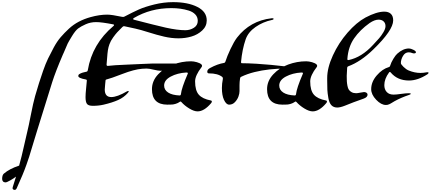

<svg xmlns="http://www.w3.org/2000/svg" viewBox="-283 -980 4033 1798"><path d="M-127 784Q-132 796 -143 798Q-154 800 -161 792.5Q-168 785 -164 773Q-137 688 -133 674Q-155 691 -187.5 709.5Q-220 728 -231 728Q-247 728 -255 718.5Q-263 709 -263 696Q-263 660 -247 646Q-193 600 -104 571Q-78 478 -60.5 396.5Q-43 315 -27 251Q-16 208 6 95.5Q28 -17 46 -81Q67 -153 82 -201Q97 -249 120.5 -316.5Q144 -384 167 -431.5Q190 -479 220.5 -535.5Q251 -592 285.5 -632Q320 -672 362 -711Q404 -750 455.5 -777Q507 -804 566 -820Q649 -843 721 -843Q763 -843 862 -822Q873 -820 881 -824Q963 -867 1018 -891.5Q1073 -916 1161.5 -938Q1250 -960 1338 -960Q1476 -960 1564.5 -915.5Q1653 -871 1653 -789Q1653 -734 1610.5 -694.5Q1568 -655 1510 -638Q1452 -621 1389 -621Q1323 -621 1254 -637Q1185 -653 1108 -677.5Q1031 -702 985 -712L883 -734Q873 -737 864 -728Q830 -694 815 -678Q800 -662 776.5 -629.5Q753 -597 742 -566Q732 -539 727.5 -510Q723 -481 720 -435.5Q717 -390 715 -375Q715 -362 727 -363Q784 -370 901 -374.5Q1018 -379 1046 -381Q1110 -385 1143 -385H1376Q1390 -385 1395.5 -379.5Q1401 -374 1395.5 -367.5Q1390 -361 1376 -357Q1361 -353 1330 -341.5Q1299 -330 1273.5 -323.5Q1248 -317 1223 -317Q1199 -317 1156 -327.5Q1113 -338 1089 -338Q1073 -338 1047 -336Q973 -330 863 -287.5Q753 -245 715 -236Q705 -235 705 -223Q705 -218 701.5 -187.5Q698 -157 698 -142Q698 -71 759 -71Q814 -71 905 -124Q918 -131 921.5 -126.5Q925 -122 915 -111Q878 -68 823.5 -43.5Q769 -19 688 0Q641 11 587 11Q545 11 531.5 -7Q518 -25 518 -71Q518 -101 523.5 -153Q529 -205 530 -223Q532 -234 520 -236Q450 -248 450 -269Q450 -274 452.5 -278.5Q455 -283 461 -286.5Q467 -290 472.5 -293Q478 -296 486.5 -298.5Q495 -301 501 -302.5Q507 -304 516 -306Q525 -308 529 -309Q538 -312 539 -322Q580 -569 780 -737Q786 -742 785 -746.5Q784 -751 776 -752Q669 -773 617 -773Q565 -773 520 -753Q475 -733 449 -713.5Q423 -694 391 -641.5Q359 -589 350.5 -571.5Q342 -554 315 -489Q308 -474 305 -467Q238 -311 206 -211Q157 -58 66 239Q47 300 22 383Q-3 466 -10 488.5Q-17 511 -35.5 563Q-54 615 -72.5 659Q-91 703 -127 784ZM1453 -697Q1497 -697 1533 -720Q1569 -743 1569 -785Q1569 -820 1546 -844.5Q1523 -869 1484.5 -881Q1446 -893 1406 -898.5Q1366 -904 1322 -904Q1127 -904 970 -811Q963 -807 964 -801.5Q965 -796 973 -795Q1165 -745 1270 -721Q1380 -697 1453 -697Z M1544 -218Q1544 -133 1578.5 -93.5Q1613 -54 1692 -39Q1701 -38 1701 -29Q1701 -23 1694 -14Q1629 63 1567 63Q1534 63 1489.5 36Q1445 9 1415 -25Q1407 -33 1400 -26Q1383 -14 1363 -8Q1343 -2 1328.5 -1Q1314 0 1284 0Q1140 0 1140 -145Q1140 -222 1197.5 -283.5Q1255 -345 1337.5 -375.5Q1420 -406 1506 -406Q1531 -406 1561 -397.5Q1591 -389 1604 -376Q1609 -371 1609 -363Q1609 -358 1605 -352Q1544 -273 1544 -218ZM1254 -179Q1254 -138 1291.5 -113.5Q1329 -89 1399 -86Q1409 -86 1411 -97Q1417 -155 1475 -289Q1478 -295 1474 -298.5Q1470 -302 1461 -301Q1378 -296 1316 -263Q1254 -230 1254 -179Z M1863 0Q1835 0 1814 -46Q1795 -88 1795 -156Q1795 -196 1804 -241Q1806 -252 1799 -259Q1757 -293 1673 -293Q1658 -293 1658 -309Q1658 -329 1684 -343Q1754 -381 1816 -391Q1823 -392 1827 -401Q1843 -452 1875.5 -521Q1908 -590 1936 -627Q2059 -786 2261 -809Q2272 -810 2277 -807Q2282 -804 2278 -799.5Q2274 -795 2263 -793Q2179 -775 2110.5 -727.5Q2042 -680 2018 -613Q1985 -518 1974 -398Q1974 -388 1982 -388Q2033 -388 2120 -383Q2249 -375 2401 -357L2396 -338Q2232 -338 2100 -305Q2032 -288 1976 -261Q1966 -257 1965 -245Q1960 -212 1960 -183V-127Q1960 -103 1950 -76Q1940 -48 1917.5 -24Q1895 0 1863 0Z M2622 -218Q2622 -133 2656.5 -93.5Q2691 -54 2770 -39Q2779 -38 2779 -29Q2779 -23 2772 -14Q2707 63 2645 63Q2612 63 2567.5 36Q2523 9 2493 -25Q2485 -33 2478 -26Q2461 -14 2441 -8Q2421 -2 2406.5 -1Q2392 0 2362 0Q2218 0 2218 -145Q2218 -222 2275.5 -283.5Q2333 -345 2415.5 -375.5Q2498 -406 2584 -406Q2609 -406 2639 -397.5Q2669 -389 2682 -376Q2687 -371 2687 -363Q2687 -358 2683 -352Q2622 -273 2622 -218ZM2332 -179Q2332 -138 2369.5 -113.5Q2407 -89 2477 -86Q2487 -86 2489 -97Q2495 -155 2553 -289Q2556 -295 2552 -298.5Q2548 -302 2539 -301Q2456 -296 2394 -263Q2332 -230 2332 -179Z M2875 27Q2841 27 2820.5 5.5Q2800 -16 2792 -62Q2784 -108 2782.5 -139Q2781 -170 2781 -228Q2781 -242 2781 -249Q2781 -345 2834.5 -461.5Q2888 -578 2971.5 -674Q3055 -770 3140 -816Q3244 -871 3316 -871Q3355 -871 3377 -850.5Q3399 -830 3399 -789Q3399 -697 3213 -517Q3095 -402 2978 -359Q2969 -356 2968 -346Q2964 -296 2964 -270Q2964 -239 2965 -220Q2966 -201 2970.5 -177Q2975 -153 2984 -139.5Q2993 -126 3010.5 -116.5Q3028 -107 3053 -107Q3065 -107 3091.5 -112.5Q3118 -118 3126 -118Q3139 -118 3149 -111.5Q3159 -105 3159 -94Q3159 -70 3124 -57Q3018 -20 2946 10Q2903 27 2875 27ZM2983 -418Q3103 -443 3210 -559Q3248 -600 3267.5 -622Q3287 -644 3307 -677.5Q3327 -711 3327 -735Q3327 -763 3309.5 -779.5Q3292 -796 3262 -796Q3225 -796 3178 -764Q3088 -700 3033 -620.5Q2978 -541 2970 -429Q2969 -422 2972.5 -419Q2976 -416 2983 -418Z M3331 3Q3286 3 3239.5 -46Q3193 -95 3193 -145Q3193 -213 3245 -273.5Q3297 -334 3359 -352Q3368 -354 3370 -363Q3380 -396 3401 -430Q3422 -464 3437 -477Q3491 -526 3547 -526Q3563 -526 3587.5 -514Q3612 -502 3612 -491Q3612 -480 3593 -480Q3585 -480 3575 -484Q3562 -490 3544 -490Q3511 -490 3491 -456.5Q3471 -423 3471 -389Q3471 -378 3495.5 -354Q3520 -330 3544 -320Q3600 -297 3654 -297Q3679 -297 3713 -303Q3730 -306 3730 -298Q3730 -291 3719 -284Q3629 -226 3547 -226Q3439 -226 3376 -301Q3368 -312 3360 -301Q3316 -241 3316 -183Q3316 -143 3338.5 -118.5Q3361 -94 3403 -94Q3427 -94 3472 -100.5Q3517 -107 3547 -107Q3564 -107 3563.5 -101.5Q3563 -96 3547 -91Q3473 -66 3413 -33Q3406 -29 3394.5 -22Q3383 -15 3377 -11.5Q3371 -8 3362.5 -4Q3354 0 3346.5 1.5Q3339 3 3331 3Z"/></svg>

Font: Joscelyn
Style: Regular
Weight: 400
Designer: Peter S. Baker
Version: Version 1.012